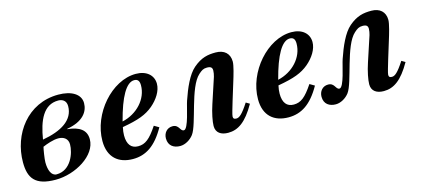

<svg xmlns="http://www.w3.org/2000/svg" viewBox="-46 -784 2450 1118"><g transform="rotate(-15 1179.0 -224.5)"><path d="M317 -165C317 -113 283 -16 197 -16C165 -16 151 -54 151 -100C151 -121 160 -176 164 -191C189 -202 229 -216 259 -216C292 -216 317 -199 317 -165ZM364 -383C364 -298 286 -252 172 -232C190 -344 227 -429 316 -429C337 -429 364 -419 364 -383ZM324 -256C424 -273 458 -325 458 -376C458 -430 404 -462 325 -462C139 -462 25 -303 25 -134C25 -39 60 13 184 13C303 13 436 -66 436 -164C436 -219 397 -247 324 -254Z M805 -390C805 -307 737 -234 647 -214C683 -353 726 -429 774 -429C798 -429 805 -413 805 -390ZM816 -143C770 -74 741 -51 698 -51C656 -51 634 -79 634 -133C634 -149 636 -162 640 -182C737 -199 785 -217 828 -253C868 -287 897 -332 897 -375C897 -426 857 -462 792 -462C647 -462 504 -299 504 -134C504 -35 563 13 650 13C727 13 789 -26 845 -126Z M1368 -135C1328 -73 1309 -59 1292 -59C1277 -59 1273 -64 1273 -76C1273 -86 1286 -128 1297 -165L1329 -269C1340 -304 1357 -361 1357 -385C1357 -434 1325 -462 1274 -462C1227 -462 1187 -455 1138 -413C1096 -377 1065 -304 1041 -234C1029 -200 1006 -72 979 -72C956 -72 960 -112 920 -112C886 -112 865 -85 865 -53C865 -8 897 11 935 11C965 11 997 -8 1016 -33C1057 -87 1082 -305 1151 -366C1169 -382 1180 -390 1202 -390C1227 -390 1234 -381 1234 -364C1234 -354 1231 -338 1228 -328L1178 -176C1162 -128 1152 -77 1152 -51C1152 -10 1182 9 1225 9C1285 9 1335 -25 1390 -122Z M1743 -390C1743 -307 1675 -234 1585 -214C1621 -353 1664 -429 1712 -429C1736 -429 1743 -413 1743 -390ZM1754 -143C1708 -74 1679 -51 1636 -51C1594 -51 1572 -79 1572 -133C1572 -149 1574 -162 1578 -182C1675 -199 1723 -217 1766 -253C1806 -287 1835 -332 1835 -375C1835 -426 1795 -462 1730 -462C1585 -462 1442 -299 1442 -134C1442 -35 1501 13 1588 13C1665 13 1727 -26 1783 -126Z M2306 -135C2266 -73 2247 -59 2230 -59C2215 -59 2211 -64 2211 -76C2211 -86 2224 -128 2235 -165L2267 -269C2278 -304 2295 -361 2295 -385C2295 -434 2263 -462 2212 -462C2165 -462 2125 -455 2076 -413C2034 -377 2003 -304 1979 -234C1967 -200 1944 -72 1917 -72C1894 -72 1898 -112 1858 -112C1824 -112 1803 -85 1803 -53C1803 -8 1835 11 1873 11C1903 11 1935 -8 1954 -33C1995 -87 2020 -305 2089 -366C2107 -382 2118 -390 2140 -390C2165 -390 2172 -381 2172 -364C2172 -354 2169 -338 2166 -328L2116 -176C2100 -128 2090 -77 2090 -51C2090 -10 2120 9 2163 9C2223 9 2273 -25 2328 -122Z"/></g></svg>

Font: XITS
Style: Bold Italic
Weight: 700
Italic angle: -16.33°
Designer: MicroPress Inc., with final additions and corrections provided by Coen Hoffman, Elsevier (retired)
Version: Version 1.302